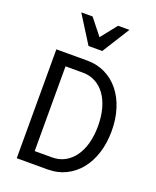

<svg xmlns="http://www.w3.org/2000/svg" viewBox="-172 -1060 944 1160"><g transform="rotate(20 300.0 -480.5)"><path d="M80.2 0H279.1Q342.4 0 394.6 -25.5Q446.7 -51 484.2 -97Q521.7 -143 542.4 -207.5Q563.2 -272 563.2 -350Q563.2 -428 542.4 -492.5Q521.7 -557 484.2 -603Q446.7 -649 394.6 -674.5Q342.4 -700 279.1 -700H80.2ZM167.4 -77.6V-622.4H279.2Q323.6 -622.4 359.9 -603Q396.2 -583.6 421.9 -548.1Q447.6 -512.6 461.5 -462.4Q475.4 -412.3 475.4 -350Q475.4 -287.8 461.5 -237.6Q447.6 -187.4 421.8 -151.9Q396.1 -116.4 359.9 -97Q323.8 -77.6 279.2 -77.6ZM255.8 -785.4H344.2L454.8 -961.4H382L300 -858.2L218 -961.4H145.2Z"/></g></svg>

Font: CommitMonoV143 ExtLt
Style: Regular
Weight: 200
Monospace: yes
Designer: Eigil Nikolajsen
Foundry: Eigil Nikolajsen
Version: Version 1.143